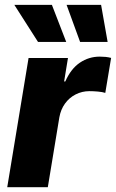

<svg xmlns="http://www.w3.org/2000/svg" viewBox="-20 -784 485 804"><path d="M10.3 0 99.6 -541H264.6L248.5 -442.9H253.4Q276.9 -496.1 314.5 -521.5Q352.1 -546.9 397.9 -546.9Q410.2 -546.9 422.4 -545.7Q434.6 -544.4 445.3 -541.5L420.9 -395Q409.2 -398.9 389.9 -400.6Q370.6 -402.3 354.5 -402.3Q323.7 -402.3 296.9 -388.7Q270 -375 252.2 -350.3Q234.4 -325.7 228.5 -292.5L180.2 0ZM315.4 -608.4 258.8 -763.7H403.3L430.7 -608.4ZM139.2 -608.4 40 -763.7H197.3L257.3 -608.4Z"/></svg>

Font: Inter 17pt ExtraBold
Style: Italic
Weight: 800
Italic angle: -9.3988°
Version: Version 4.001;git-66647c0bb